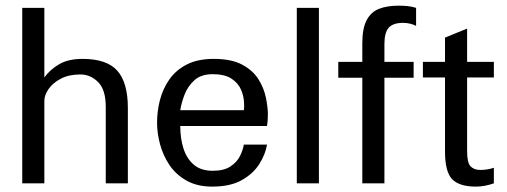

<svg xmlns="http://www.w3.org/2000/svg" viewBox="-20 -656 1813 687"><path d="M437.5 0V-269.5Q437.5 -360.4 399.9 -402.8Q362.3 -445.3 275.4 -445.3Q224.6 -445.3 191.9 -426.3Q159.2 -407.2 138.7 -378.9V-627.9H59.6V0H138.7V-295.9Q138.7 -315.4 153.8 -337.4Q168.9 -359.4 197.8 -374.5Q226.6 -389.6 267.6 -389.6Q303.7 -389.6 331.1 -362.3Q358.4 -335 358.4 -273.4V0Z M852.5 -261.7H625Q628.9 -287.1 640.1 -316.9Q651.4 -346.7 675.3 -368.7Q699.2 -390.6 741.2 -390.6Q783.2 -390.6 807.6 -375Q832 -359.4 842.8 -334.5Q853.5 -309.6 853.5 -281.2Q853.5 -276.4 853.5 -271.5Q853.5 -266.6 852.5 -261.7ZM935.5 -138.7H852.5Q849.6 -120.1 838.9 -98.1Q828.1 -76.2 804.7 -60.5Q781.2 -44.9 741.2 -44.9Q699.2 -44.9 673.8 -66.4Q648.4 -87.9 636.7 -124Q625 -160.2 625 -205.1H935.5Q938.5 -224.6 938.5 -246.1Q938.5 -271.5 931.6 -305.7Q924.8 -339.8 905.3 -371.6Q885.7 -403.3 847.2 -424.3Q808.6 -445.3 745.1 -445.3Q687.5 -445.3 648.4 -425.3Q609.4 -405.3 585.9 -371.6Q562.5 -337.9 552.2 -297.9Q542 -257.8 542 -216.8Q542 -179.7 552.7 -139.6Q563.5 -99.6 586.4 -65.4Q609.4 -31.2 647.5 -9.8Q685.5 11.7 739.3 11.7Q803.7 11.7 844.7 -11.2Q885.7 -34.2 907.7 -68.8Q929.7 -103.5 935.5 -138.7Z M1121.1 0V-627.9H1042V0Z M1468.8 -563.5V-627.9Q1453.1 -632.8 1437.5 -634.3Q1421.9 -635.7 1406.2 -635.7Q1365.2 -635.7 1336.4 -624.5Q1307.6 -613.3 1292 -584Q1276.4 -554.7 1276.4 -501V-434.6H1190.4V-377.9H1276.4V0H1355.5V-377.9H1460V-434.6H1355.5V-498Q1355.5 -540 1371.1 -557.1Q1386.7 -574.2 1421.9 -574.2Q1435.5 -574.2 1447.3 -571.3Q1459 -568.4 1468.8 -563.5Z M1747.1 0V-55.7Q1723.6 -47.9 1698.2 -47.9Q1676.8 -47.9 1664.1 -60.5Q1651.4 -73.2 1651.4 -114.3V-378.9H1747.1V-434.6H1651.4V-553.7L1572.3 -521.5V-434.6H1493.2V-378.9H1572.3V-114.3Q1572.3 -41 1598.1 -14.6Q1624 11.7 1682.6 11.7Q1713.9 11.7 1747.1 0Z"/></svg>

Font: Namkio Khamti
Style: Regular
Weight: 400
Designer: Debbi Hosken
Foundry: SIL International
Version: Version 3.917